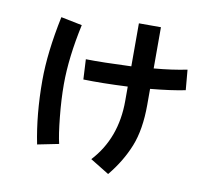

<svg xmlns="http://www.w3.org/2000/svg" viewBox="-88 -885 1176 1039"><g transform="rotate(10 500.0 -365.0)"><path d="M466.8 -12.7Q592.8 -149.4 592.8 -354.5V-433.6Q450.2 -426.8 349.6 -429.7L343.8 -540Q433.6 -538.1 592.8 -544.9V-781.2H713.9V-554.7Q816.4 -563.5 895.5 -580.1L905.3 -468.8Q829.1 -453.1 713.9 -442.4V-354.5Q713.9 -218.8 676.8 -126Q639.6 -33.2 570.3 50.8ZM131.8 -386.7Q131.8 -540 173.8 -741.2L290 -717.8Q250 -533.2 250 -386.7Q250 -303.7 259.8 -207Q269.5 -110.4 281.2 -63.5L164.1 -40Q131.8 -199.2 131.8 -386.7Z"/></g></svg>

Font: Gothic A1
Style: Bold
Weight: 700
Version: Version 2.50